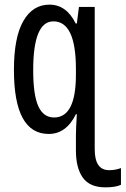

<svg xmlns="http://www.w3.org/2000/svg" viewBox="-20 -567 541 827"><path d="M193 -547Q121 -547 80.5 -476.5Q40 -406 40 -266Q40 10 190 10Q265 10 307 -75H311Q309 -45 308 -21.5Q307 2 307 18V81Q307 157 337 198.5Q367 240 434 240Q478 240 501 229V157Q477 166 450 166Q388 166 388 76V-537H320L311 -466H306Q266 -547 193 -547ZM210 -475Q307 -475 307 -270V-245Q307 -61 213 -61Q167 -61 145 -109.5Q123 -158 123 -265Q123 -475 210 -475Z"/></svg>

Font: Noto Sans Display Condensed
Style: Regular
Weight: 400
Width: 3
Designer: Monotype Design Team
Foundry: Monotype Imaging Inc.
Version: Version 1.900